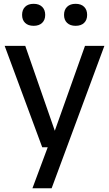

<svg xmlns="http://www.w3.org/2000/svg" viewBox="-20 -790 586 1030"><path d="M206.5 0 5 -544H115.5L274 -88.5L436 -544H540L257 220H154L236 0ZM385.5 -651.5Q356.5 -651.5 340 -667.2Q323.5 -683 323.5 -710Q323.5 -737.5 340 -753.5Q356.5 -769.5 385.5 -769.5Q415 -769.5 431.2 -753.5Q447.5 -737.5 447.5 -710Q447.5 -683 431.2 -667.2Q415 -651.5 385.5 -651.5ZM160.5 -651.5Q131 -651.5 114.8 -667.2Q98.5 -683 98.5 -710Q98.5 -737.5 114.8 -753.5Q131 -769.5 160.5 -769.5Q189.5 -769.5 206 -753.5Q222.5 -737.5 222.5 -710Q222.5 -683 206 -667.2Q189.5 -651.5 160.5 -651.5Z"/></svg>

Font: Encode Sans Md
Style: Regular
Weight: 500
Designer: Multiple Designers
Foundry: Impallari Type
Version: Version 3.002; ttfautohint (v1.8.3) -l 8 -r 50 -G 200 -x 14 